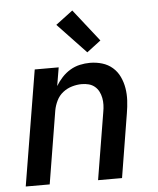

<svg xmlns="http://www.w3.org/2000/svg" viewBox="-54 -815 708 862"><g transform="rotate(-5 300.0 -384.5)"><path d="M27 0 113 -520H221L207 -437Q219 -457 235.5 -475Q252 -493 273 -505.5Q294 -518 317 -523Q340 -528 362 -528Q391 -528 417.5 -520Q444 -512 464 -494.5Q484 -477 495.5 -452.5Q507 -428 511.5 -401Q516 -374 514.5 -345.5Q513 -317 508 -288L461 0H353L403 -303Q406 -319 406.5 -335Q407 -351 404 -366.5Q401 -382 394 -395.5Q387 -409 375.5 -418.5Q364 -428 349 -432Q334 -436 317 -436Q296 -436 273.5 -429.5Q251 -423 232.5 -408.5Q214 -394 203.5 -372.5Q193 -351 189 -329L135 0ZM355 -576 227 -711 304 -769 418 -624Z"/></g></svg>

Font: Iosevka SmBd Ex Obl
Style: Regular
Weight: 600
Width: 7
Italic angle: -9°
Monospace: yes
Designer: Belleve Invis
Foundry: Belleve Invis
Version: Version 32.5.0; ttfautohint (v1.8.4)